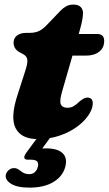

<svg xmlns="http://www.w3.org/2000/svg" viewBox="-20 -606 484 856"><path d="M85 -363.5 67.5 -373Q40.5 -388 40.5 -415.5Q40.5 -436 56 -447.8Q71.5 -459.5 98 -459.5H113Q136.5 -459.5 154 -467.8Q171.5 -476 191 -497L250 -558.5Q261.5 -570.5 275 -578Q288.5 -585.5 308 -585.5Q329 -585.5 339.5 -575Q350 -564.5 350 -548Q350 -536 346.8 -517.5Q343.5 -499 337 -476L331 -454.5H413.5Q444.5 -454.5 444.5 -423Q444.5 -393 422.2 -375.5Q400 -358 363 -358H303L257 -198.5Q244.5 -156.5 251.2 -141Q258 -125.5 280.5 -125.5Q295 -125.5 306.8 -131.8Q318.5 -138 334 -153Q354.5 -171 369 -171Q395.5 -171 393.5 -141Q391.5 -116.5 372.5 -89.5Q353.5 -62.5 320.8 -39Q288 -15.5 244 -0.8Q200 14 148 14Q75 14 49.8 -34.2Q24.5 -82.5 59.5 -187L92 -288Q103.5 -322.5 102 -338.5Q100.5 -354.5 85 -363.5ZM158.5 -8.5H215.5L168.5 56Q176 55.5 185 55.5Q237 55.5 259.2 77Q281.5 98.5 271 138Q259.5 180.5 218 205.5Q176.5 230.5 111.5 230.5Q56 230.5 28.8 213Q1.5 195.5 6 173Q9.5 160 19.5 151.8Q29.5 143.5 41.5 143.5Q50.5 143 57 146.5Q63.5 150 70 154.5Q87.5 170.5 109.5 170.5Q140.5 170.5 149 136.5Q156.5 106 119.5 106H105Q90 106 88.5 97.2Q87 88.5 97.5 74.5Z"/></svg>

Font: Fraunces 9pt Soft Black
Style: Italic
Weight: 900
Italic angle: -16°
Version: Version 1.000;[b76b70a41]